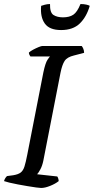

<svg xmlns="http://www.w3.org/2000/svg" viewBox="-30 -932 465 952"><path d="M174 0Q167 0 149 -2.5Q131 -5 107 -9Q83 -13 59 -17.5Q35 -22 16.5 -26.5Q-2 -31 -10 -34Q-8 -42 -3.5 -49Q1 -56 5 -59L35 -63Q60 -67 72.5 -76.5Q85 -86 91.5 -107Q98 -128 105 -164L185 -573Q195 -620 205.5 -635.5Q216 -651 218 -652H121Q119 -655 116.5 -659Q114 -663 113 -671Q120 -678 134 -685.5Q148 -693 161.5 -698.5Q175 -704 180 -704H375Q379 -700 383 -690.5Q387 -681 387 -670L337 -657Q303 -649 290.5 -630Q278 -611 270 -571L185 -136Q180 -111 170.5 -93Q161 -75 154 -68L254 -57Q257 -53 259 -46Q261 -39 261 -34Q245 -21 219 -10.5Q193 0 174 0ZM273 -783Q215 -783 192 -815.5Q169 -848 174 -903Q179 -905 192 -908.5Q205 -912 218 -912Q217 -869 235.5 -857.5Q254 -846 282 -846Q314 -846 333.5 -859Q353 -872 369 -912Q386 -912 398.5 -909Q411 -906 415 -903Q399 -848 365.5 -815.5Q332 -783 273 -783Z"/></svg>

Font: Texturina 12pt Medium
Style: Italic
Weight: 500
Italic angle: -11°
Designer: Guillermo Torres Carreño
Foundry: Omnibus-Type
Version: Version 1.002